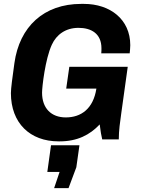

<svg xmlns="http://www.w3.org/2000/svg" viewBox="-20 -716 739 986"><path d="M505 0H590C590 -47 597 -92 603 -136L636 -373H336L320 -261H475C459 -157 396 -113 318 -113C243 -113 196 -160 196 -240C196 -269 212 -412 246 -486C270 -539 318 -573 383 -573C448 -573 501 -544 501 -468C501 -460 501 -451 500 -442H646C647 -453 649 -470 649 -484C649 -617 545 -696 411 -696H397C205 -696 80 -579 54 -392C44 -321 36 -261 36 -238C36 -84 134 10 281 10H286C377 10 441 -23 492 -77C496 -42 501 -16 505 0ZM258 250H332L372 143L388 30H242L223 167H286Z"/></svg>

Font: Chivo
Style: Bold Italic
Weight: 700
Italic angle: -8°
Designer: Hector Gatti
Foundry: Omnibus-Type
Version: Version 1.003;PS 001.003;hotconv 1.0.70;makeotf.lib2.5.58329